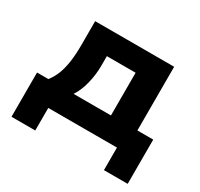

<svg xmlns="http://www.w3.org/2000/svg" viewBox="-135 -665 1006 966"><g transform="rotate(30 368.0 -182.5)"><path d="M35 131V-126H101Q123 -155 135 -187Q147 -219 153 -261Q159 -303 159 -359V-496H618V-126H710V131H572V0H173V131ZM248 -125H465V-373H298V-319Q298 -265 285 -213Q272 -161 248 -125Z"/></g></svg>

Font: Nunito Sans 10pt SemiExpanded ExtraBold
Style: Regular
Weight: 800
Width: 6
Designer: Vernon Adams
Foundry: Vernon Adams
Version: Version 3.101;gftools[0.9.27]